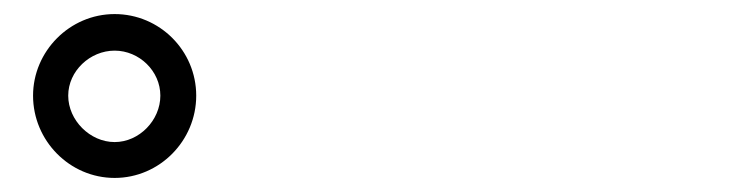

<svg xmlns="http://www.w3.org/2000/svg" viewBox="-20 -844 1040 273"><path d="M27 -708C27 -644 79 -591 143 -591C207 -591 259 -644 259 -708C259 -772 207 -824 143 -824C79 -824 27 -771 27 -708ZM77 -708C77 -743 108 -772 143 -772C178 -772 208 -743 208 -708C208 -673 178 -642 143 -642C108 -642 77 -673 77 -708Z"/></svg>

Font: Noto Sans CJK HK Medium
Style: Regular
Weight: 500
Designer: Ryoko NISHIZUKA 西塚涼子 (kana, bopomofo & ideographs); Paul D. Hunt (Latin, Greek & Cyrillic); Sandoll Communications 산돌커뮤니
Foundry: Adobe
Version: Version 2.004;hotconv 1.0.118;makeotfexe 2.5.65603